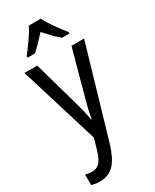

<svg xmlns="http://www.w3.org/2000/svg" viewBox="-251 -880 914 1132"><g transform="rotate(-30 206.0 -314.0)"><path d="M3 -588H90L176 -283Q185 -251 193 -218.5Q201 -186 206 -154H210Q214 -181 222 -214.5Q230 -248 240 -284L323 -588H409L229 28Q205 108 168.5 148.5Q132 189 70 189Q54 189 40 187Q26 185 13 181V110Q23 112 35 114Q47 116 58 116Q92 116 112 92.5Q132 69 147 16L167 -53ZM246 -817Q263 -783 293 -741Q323 -699 349 -667V-657H299Q276 -675 253 -699Q230 -723 206 -750Q181 -723 157.5 -698.5Q134 -674 114 -657H64V-667Q91 -702 120 -743Q149 -784 165 -817Z"/></g></svg>

Font: Noto Sans Tamil UI Condensed
Style: Regular
Weight: 400
Width: 3
Designer: Jelle Bosma - Monotype Design Team
Foundry: Monotype Imaging Inc.
Version: Version 2.004; ttfautohint (v1.8.4.7-5d5b)